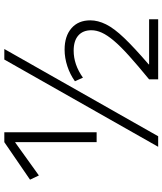

<svg xmlns="http://www.w3.org/2000/svg" viewBox="50 -820 770 911"><g transform="rotate(-90 435.5 -365.0)"><path d="M194 0 608 -730H658L244 0ZM216 -292V-678H214L58 -566L38 -608L216 -730H263V-292ZM514 -43Q581 -98 626 -138.5Q671 -179 697.5 -210.5Q724 -242 735.5 -267.5Q747 -293 747 -317Q747 -357 722 -379Q697 -401 650 -401Q584 -401 522 -357L505 -395Q537 -418 576.5 -431Q616 -444 655 -444Q719 -444 756.5 -411.5Q794 -379 794 -322Q794 -286 775 -247.5Q756 -209 710 -161Q664 -113 585 -45V-43H799V0H514Z"/></g></svg>

Font: M PLUS 1 Thin Light
Style: Regular
Weight: 300
Version: Version 1.001